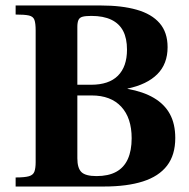

<svg xmlns="http://www.w3.org/2000/svg" viewBox="-20 -680 690 700"><path d="M37 0V-33Q70 -33 85.5 -37.5Q101 -42 105.5 -54.5Q110 -67 110 -89V-569Q110 -595 105.5 -607.5Q101 -620 85.5 -623.5Q70 -627 37 -627V-660H348Q424 -660 478.5 -644.5Q533 -629 562 -595.5Q591 -562 591 -508Q591 -447 553.5 -409.5Q516 -372 445 -357V-356Q502 -346 541 -323Q580 -300 599.5 -264Q619 -228 619 -177Q619 -115 589 -76Q559 -37 501 -18.5Q443 0 359 0ZM332 -38Q375 -38 403.5 -53.5Q432 -69 446 -100Q460 -131 460 -176Q460 -250 422 -291Q384 -332 314 -332H262V-103Q262 -67 277 -52.5Q292 -38 332 -38ZM262 -371H312Q377 -371 410 -404Q443 -437 443 -499Q443 -540 429 -567Q415 -594 386 -608Q357 -622 313 -622Q292 -622 281 -619Q270 -616 266 -607Q262 -598 262 -582Z"/></svg>

Font: Frank Ruhl Libre
Style: Bold
Weight: 700
Designer: Yanek Iontef
Foundry: Fontef
Version: Version 6.004